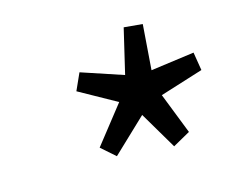

<svg xmlns="http://www.w3.org/2000/svg" viewBox="-55 -786 523 438"><g transform="rotate(-15 206.5 -567.0)"><path d="M176 -433 256 -509 308 -421 349 -444 311 -541 413 -573 406 -616 303 -602 311 -709 267 -713 242 -607 143 -640 125 -600 213 -551 143 -462Z"/></g></svg>

Font: Source Sans Pro
Style: Italic
Weight: 400
Italic angle: -11°
Designer: Paul D. Hunt
Foundry: Adobe Systems Incorporated
Version: Version 3.006;hotconv 1.0.111;makeotfexe 2.5.65597